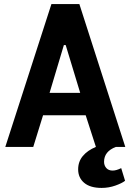

<svg xmlns="http://www.w3.org/2000/svg" viewBox="-20 -720 640 941"><path d="M400 -155H191L143 0H6L232 -700H369L594 0H548Q490 22 490 73Q490 91 501 103.5Q512 116 532 116Q550 116 574 104L593 166Q578 178 545.5 189.5Q513 201 478 201Q422 201 392.5 176Q363 151 363 110Q363 72 386 44.5Q409 17 450 0ZM223 -265H373L302 -499H293Z"/></svg>

Font: PT Mono
Style: Bold
Weight: 700
Monospace: yes
Designer: A.Korolkova, I.Chaeva
Foundry: ParaType Ltd
Version: Version 1.000 OFL